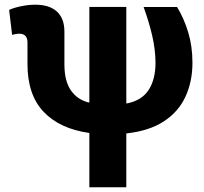

<svg xmlns="http://www.w3.org/2000/svg" viewBox="-20 -558 863 812"><path d="M357.9 233.9V4.4Q232.9 -13.2 164.6 -85Q96.2 -156.7 96.2 -287.1V-378.4Q96.2 -415.5 61 -415.5Q54.2 -415.5 46.6 -414.1Q39.1 -412.6 31.2 -410.6L18.6 -516.1Q37.1 -524.9 68.4 -531.5Q99.6 -538.1 130.4 -538.1Q188.5 -538.1 220.5 -509.3Q252.4 -480.5 252.4 -423.8V-285.6Q252.4 -215.8 279.5 -176.3Q306.6 -136.7 355 -124.5L357.9 -125.5V-528.8H514.2V-121.6L517.1 -120.6Q580.1 -133.3 608.9 -178Q637.7 -222.7 637.7 -293Q637.2 -348.6 623.8 -406.7Q610.4 -464.8 587.4 -528.3H729Q757.8 -481 775.9 -421.6Q793.9 -362.3 793.9 -293Q793.9 -213.4 764.6 -149.7Q735.4 -85.9 673.6 -45.2Q611.8 -4.4 514.2 6.3V233.9Z"/></svg>

Font: Roboto Slab ExtraBold
Style: Regular
Weight: 800
Designer: Google
Version: Version 2.001; ttfautohint (v1.8.3)